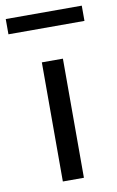

<svg xmlns="http://www.w3.org/2000/svg" viewBox="-109 -736 476 781"><g transform="rotate(-10 129.0 -345.5)"><path d="M86 0V-492H173V0ZM-28 -628V-691H286V-628Z"/></g></svg>

Font: Nunito Sans 9pt
Style: Regular
Weight: 400
Version: Version 3.101;gftools[0.9.27]